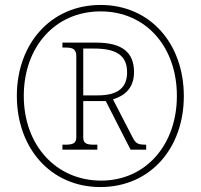

<svg xmlns="http://www.w3.org/2000/svg" viewBox="-20 -745 811 775"><path d="M385 10C587 10 722 -147 722 -357C722 -568 587 -725 386 -725C184 -725 48 -567 48 -358C48 -148 184 10 385 10ZM388 -16C208 -16 76 -157 76 -358C76 -555 202 -699 386 -699C570 -699 694 -555 694 -358C694 -161 569 -16 388 -16ZM232 -141H373V-161H360C332 -161 316 -165 316 -190V-337H407L507 -141H570V-161C538 -161 529 -165 517 -187L436 -344C478 -357 521 -385 521 -454C521 -533 474 -573 368 -573H232V-553H243C271 -553 288 -549 288 -518V-190C288 -165 271 -161 243 -161H232ZM375 -360H316V-549H360C450 -549 493 -521 493 -453C493 -393 458 -360 375 -360Z"/></svg>

Font: Noto Serif SemiCondensed Thin
Style: Regular
Weight: 100
Width: 4
Designer: Monotype Design Team
Foundry: Monotype Imaging Inc.
Version: Version 2.015